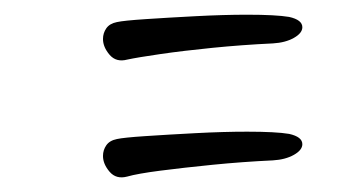

<svg xmlns="http://www.w3.org/2000/svg" viewBox="-20 -281 475 261"><path d="M153 -200Q138 -196 129 -206.5Q120 -217 120 -228Q120 -236 124.5 -242.5Q129 -249 139 -251Q148 -253 178 -255Q208 -257 246 -259Q284 -261 316 -261Q355 -261 373 -258Q391 -254 391 -244Q391 -236 379.5 -229.5Q368 -223 351 -222Q309 -220 269 -216Q229 -212 198 -207.5Q167 -203 153 -200ZM153 -41Q138 -37 129 -47.5Q120 -58 120 -69Q120 -77 124.5 -83.5Q129 -90 139 -92Q148 -94 178 -96Q208 -98 246 -100Q284 -102 316 -102Q355 -102 373 -99Q391 -95 391 -85Q391 -77 379.5 -70.5Q368 -64 351 -63Q309 -61 269 -57Q229 -53 198 -49Q167 -45 153 -41Z"/></svg>

Font: Grape Nuts
Style: Regular
Weight: 400
Designer: Robert E. Leuschke
Foundry: Robert E. Leuschke
Version: Version 1.010; ttfautohint (v1.8.3)